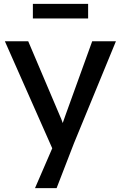

<svg xmlns="http://www.w3.org/2000/svg" viewBox="-20 -737 621 987"><path d="M266 -15 267 67 5 -525H125L289 -139Q301 -114 313 -68L287 -62Q293 -78 295.5 -85.5Q298 -93 304 -109L317 -146L454 -525H576L360 0L271 230H160ZM149 -717H433V-642H149Z"/></svg>

Font: Easer Grotesk Variable
Style: Regular
Weight: 400
Designer: Boardeaser, Bonnie Shaver-Troup, Thomas Jockin
Foundry: Lexend
Version: Version 1.001;Glyphs 3.1.2 (3151)